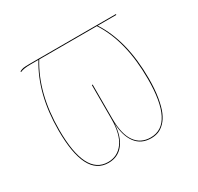

<svg xmlns="http://www.w3.org/2000/svg" viewBox="-119 -658 832 807"><g transform="rotate(-30 297.0 -254.0)"><path d="M530.8 -517.1V-513.2H440.4Q515.6 -397.5 515.6 -213.9Q515.6 -162.6 509 -123Q502.4 -83.5 491.9 -58.8Q481.4 -34.2 466.1 -18.6Q450.7 -2.9 434.6 3.2Q418.5 9.3 399.4 9.3Q351.6 9.3 325.2 -25.4Q298.8 -60.1 296.4 -123Q293 -60.5 265.9 -25.6Q238.8 9.3 192.4 9.3Q77.6 9.3 77.6 -214.4Q77.6 -390.6 152.8 -513.2H114.3Q80.1 -513.2 64.5 -505.4L63 -508.8Q73.2 -514.2 81.8 -515.6Q90.3 -517.1 114.3 -517.1ZM511.2 -213.9Q511.2 -398.4 436.5 -513.2H156.7Q81.5 -391.6 81.5 -213.9Q81.5 5.4 192.4 5.4Q239.3 5.4 266.8 -33Q294.4 -71.3 294.4 -146.5V-309.1L298.3 -309.6V-144.5Q298.3 -69.3 324.5 -32Q350.6 5.4 399.4 5.4Q511.2 5.4 511.2 -213.9Z"/></g></svg>

Font: Fira Sans Compressed Four
Style: Regular
Weight: 100
Width: 1
Designer: Carrois Corporate & Edenspiekermann AG
Foundry: Carrois Corporate GbR & Edenspiekermann AG
Version: Version 4.203;PS 004.203;hotconv 1.0.88;makeotf.lib2.5.64775